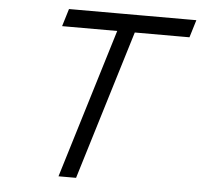

<svg xmlns="http://www.w3.org/2000/svg" viewBox="-53 -795 913 871"><g transform="rotate(5 403.0 -360.0)"><path d="M557.2 -740H766.2H806.2L781.8 -660H741.8H532.8L337.1 -20L324.9 20H244.9L257.1 -20L452.8 -660H241.8H201.8L226.2 -740H266.2H477.2Z"/></g></svg>

Font: Nordica Plus
Style: NordicaClassicLightObl
Weight: 300
Version: Version 1.01